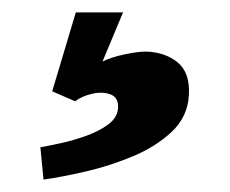

<svg xmlns="http://www.w3.org/2000/svg" viewBox="-20 -30 370 309"><path d="M50 259 45 207Q57 205 77.5 200.5Q98 196 119 188.5Q140 181 154.5 170Q169 159 170 144Q171 127 158 122Q145 117 128 121Q111 125 101 133L64 117L102 -10H178L145 69Q159 62 180.5 57.5Q202 53 215 53Q246 54 266 70.5Q286 87 284 123Q282 158 256.5 182Q231 206 194 221.5Q157 237 118 246Q79 255 50 259Z"/></svg>

Font: Lora
Style: Italic
Weight: 400
Italic angle: -3°
Designer: Olga Karpushina, Alexei Vanyashin (Cyrillic)
Foundry: Cyreal
Version: Version 3.008